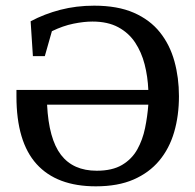

<svg xmlns="http://www.w3.org/2000/svg" viewBox="-20 -648 688 677"><path d="M318 9Q180 9 109 -69.5Q38 -148 38 -308Q38 -313 38 -319Q38 -325 38 -331H503Q501 -378 490 -421Q479 -464 456.5 -498Q434 -532 397 -552Q360 -572 306 -572Q276 -572 239 -564.5Q202 -557 163 -538L138 -450H96L88 -573Q137 -599 193 -613.5Q249 -628 312 -628Q395 -628 452 -603Q509 -578 544 -534Q579 -490 595 -432Q611 -374 611 -309Q611 -240 594 -182Q577 -124 541.5 -81.5Q506 -39 451 -15Q396 9 318 9ZM321 -46Q376 -46 410.5 -66.5Q445 -87 464 -121Q483 -155 491.5 -196.5Q500 -238 503 -279H146Q152 -158 195 -102Q238 -46 321 -46Z"/></svg>

Font: Manuale Medium
Style: Regular
Weight: 500
Designer: Eduardo Tunni / Pablo Cosgaya
Foundry: Eduardo Tunni / Pablo Cosgaya
Version: Version 1.002